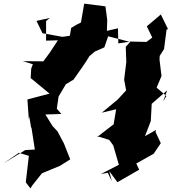

<svg xmlns="http://www.w3.org/2000/svg" viewBox="-46 -941 946 1058"><path d="M208 -825V-717L273 -719L229 -652L193 -603L80 -604L135 -587L126 -563L123 -511L227 -425L105 -393L113 -282L115 -300L125 -241L128 -234L146 -117L93 -114L-26 -41L58 -99L113 -82L96 64L122 97L131 82L185 14L286 -28L341 -63L306 -151L271 -217L244 -246L204 -310L292 -313L267 -342L281 -438L229 -493L275 -406L317 -477L359 -502C389 -546 420 -586 447 -632L477 -657L529 -680L550 -741L671 -710L647 -683L650 -599L638 -502L649 -443L603 -393L515 -320L594 -339L580 -255L576 -253L488 -185L499 -188L556 -170L578 -140L609 -33L510 18L548 11L570 58L556 2L601 63L721 -6L705 -40L801 -94L840 -152L811 -214L814 -225L753 -191L785 -274L790 -369L875 -443L853 -382L871 -412L817 -458L844 -522L833 -612L834 -633L858 -671L872 -779L880 -780L840 -862L860 -878L763 -796L793 -734L761 -710L674 -712L606 -702L604 -785L543 -771L545 -831L535 -906L418 -921L400 -817L378 -806L346 -787L339 -744L298 -738L188 -758L155 -826L229 -842Z"/></svg>

Font: Hussar Lance
Style: ExBdObl
Weight: 700
Foundry: Cannot Into Space Fonts, PlusOne Fonts
Version: Version 2.270